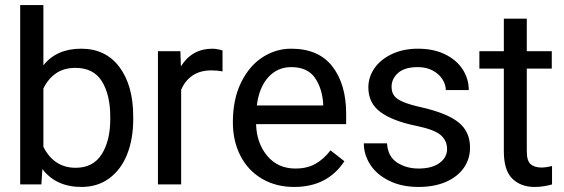

<svg xmlns="http://www.w3.org/2000/svg" viewBox="-20 -731 2235 761"><path d="M303 10Q202 10 148 -61L144 0H60V-711H152V-472Q204 -538 302 -538Q399 -538 453.5 -465Q508 -392 508 -269V-258Q508 -180 484 -119.5Q460 -59 413.5 -24.5Q367 10 303 10ZM279 -462Q233 -462 201.5 -440Q170 -418 152 -380V-149Q194 -66 280 -66Q349 -66 383 -119.5Q417 -173 417 -258V-269Q417 -355 384 -408.5Q351 -462 279 -462Z M606 -528H695L697 -468Q741 -538 822 -538Q831 -538 844 -535.5Q857 -533 862 -531V-448Q842 -452 818 -452Q773 -452 743 -431.5Q713 -411 698 -375V0H606Z M903 -246Q903 -338 935.5 -404Q968 -470 1020.5 -504Q1073 -538 1134 -538Q1243 -538 1297.5 -467.5Q1352 -397 1352 -280V-239H995Q997 -164 1039 -113.5Q1081 -63 1151 -63Q1197 -63 1230 -81.5Q1263 -100 1290 -135L1345 -92Q1278 10 1146 10Q1074 10 1018.5 -22.5Q963 -55 933 -113.5Q903 -172 903 -246ZM998 -313H1261V-319Q1257 -382 1227.5 -423.5Q1198 -465 1134 -465Q1080 -465 1043.5 -425Q1007 -385 998 -313Z M1631 -232Q1537 -251 1488.5 -286.5Q1440 -322 1440 -384Q1440 -426 1464.5 -461Q1489 -496 1534 -517Q1579 -538 1636 -538Q1698 -538 1743.5 -516Q1789 -494 1813.5 -456.5Q1838 -419 1838 -374H1747Q1747 -396 1733.5 -417Q1720 -438 1695 -451.5Q1670 -465 1636 -465Q1584 -465 1558 -442Q1532 -419 1532 -387Q1532 -366 1542 -352Q1552 -338 1578 -327Q1604 -316 1653 -305Q1753 -282 1798 -245.5Q1843 -209 1843 -146Q1843 -100 1817.5 -64.5Q1792 -29 1746 -9.5Q1700 10 1639 10Q1572 10 1522.5 -14.5Q1473 -39 1447.5 -78.5Q1422 -118 1422 -163H1514Q1517 -111 1553.5 -87Q1590 -63 1639 -63Q1692 -63 1722 -85Q1752 -107 1752 -140Q1752 -173 1727.5 -195Q1703 -217 1631 -232Z M2126 -67Q2144 -67 2168 -73V0Q2133 10 2099 10Q2044 10 2010.5 -23Q1977 -56 1977 -131V-459H1880V-528H1977V-657H2068V-528H2167V-459H2068V-131Q2068 -93 2083.5 -80Q2099 -67 2126 -67Z"/></svg>

Font: Freesentation 5 Medium
Style: Regular
Weight: 500
Designer: glyphs from Roboto by Christian Robertson / Hangul glyphs from Noto Sans CJK(Source Han Sans) by Jang Soo-young and Kang
Foundry: PT&
Version: Version 2.001